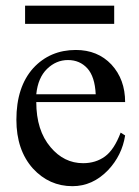

<svg xmlns="http://www.w3.org/2000/svg" viewBox="-20 -635 483 669"><path d="M106.4 -279.3Q106.4 -180.7 156.2 -122.1Q203.1 -66.4 269.5 -66.4Q313.5 -66.4 345.7 -89.8Q377.9 -113.3 400.4 -172.9L416 -163.1Q405.3 -93.8 356.4 -42Q302.7 13.7 232.4 13.7Q151.4 13.7 94.7 -47.9Q37.1 -112.3 37.1 -217.8Q37.1 -332 95.7 -397.5Q154.3 -460.9 244.1 -460.9Q320.3 -460.9 368.2 -410.2Q416 -358.4 416 -279.3ZM106.4 -306.6H313.5Q310.5 -368.2 284.2 -397Q257.8 -425.8 216.8 -425.8Q175.8 -425.8 144 -395Q112.3 -364.3 106.4 -306.6ZM67.4 -615.2H377.9V-551.8H67.4Z"/></svg>

Font: Menaion Unicode
Style: Regular
Weight: 400
Designer: Aleksandr Andreev
Foundry: Ponomar Technologies, Inc.
Version: 2.0